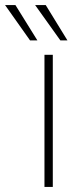

<svg xmlns="http://www.w3.org/2000/svg" viewBox="-83 -740 322 760"><path d="M156 -580 56 -720H98L184 -580ZM36 -580 -63 -720H-22L65 -580ZM93 0V-523H126V0Z"/></svg>

Font: Tomorrow ExtraLight
Style: Regular
Weight: 275
Designer: Tony de Marco, Monica Rizzolli
Foundry: Just in Type
Version: Version 2.002